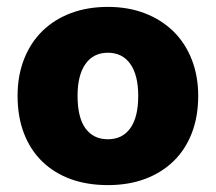

<svg xmlns="http://www.w3.org/2000/svg" viewBox="-20 -521 626 557"><path d="M555 -243Q555 -183 536.5 -135Q518 -87 483.5 -53.5Q449 -20 401 -2Q353 16 293 16Q233 16 185 -1.5Q137 -19 102.5 -52.5Q68 -86 49.5 -134Q31 -182 31 -243Q31 -302 50 -350Q69 -398 103.5 -431.5Q138 -465 186 -483Q234 -501 293 -501Q352 -501 400 -482.5Q448 -464 482.5 -430.5Q517 -397 536 -349Q555 -301 555 -243ZM293 -368Q251 -368 228 -335.5Q205 -303 205 -243Q205 -180 228 -148.5Q251 -117 293 -117Q335 -117 358 -149Q381 -181 381 -243Q381 -303 358 -335.5Q335 -368 293 -368Z"/></svg>

Font: Baloo Bhaina 2 ExtraBold
Style: Regular
Weight: 800
Designer: Yesha Goshar, Manish Minz, Shuchita Grover and Ek Type
Foundry: Ek Type
Version: Version 1.640;hotconv 1.0.111;makeotfexe 2.5.65597; ttfautoh